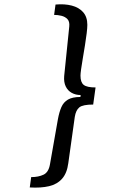

<svg xmlns="http://www.w3.org/2000/svg" viewBox="-20 -707 640 887"><path d="M236.5 -686Q278.5 -689.8 311.5 -681.2Q344.5 -672.8 364 -650.8Q383.5 -628.8 383.5 -592.2Q383.5 -578.5 380.5 -553.5Q377.5 -528.5 372.6 -498.2Q367.8 -468 362.8 -439Q357.8 -410 354.8 -388.1Q351.8 -366.2 351.8 -357.5Q351.8 -326.5 366.8 -314.8Q381.8 -303 421.5 -303L410.5 -224Q362.8 -224 346.6 -211.1Q330.5 -198.2 325.5 -167L295.5 47Q289.5 93.2 266.6 118.9Q243.8 144.5 206.4 153.2Q169 162 117.5 159L124 111.2Q157.5 111.2 181.1 100Q204.8 88.8 211 51.2L247.5 -156Q253.5 -189 263.5 -212Q273.5 -235 294.1 -247Q314.8 -259 351.5 -259L352.5 -268Q329.5 -268 311.2 -278.1Q293 -288.2 283.6 -307.8Q274.2 -327.2 276.5 -355.5L300 -584.8Q302.2 -607.5 291.6 -618.6Q281 -629.8 264 -634Q247 -638.2 230 -638.2Z"/></svg>

Font: Chivo Mono Medium
Style: Italic
Weight: 500
Italic angle: -8.05°
Monospace: yes
Designer: Hector Gatti
Foundry: Omnibus-Type
Version: Version 1.008